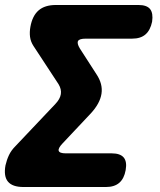

<svg xmlns="http://www.w3.org/2000/svg" viewBox="-22 -750 642 770"><path d="M403 0H72Q28 0 10 -21.5Q-8 -43 0 -87Q5 -109 14 -128Q23 -147 40 -164L200 -333Q219 -353 222 -372.5Q225 -392 213 -412L112 -566Q101 -583 98.5 -602Q96 -621 100 -643Q108 -687 133 -708.5Q158 -730 202 -730H533Q567 -730 580 -713.5Q593 -697 588 -663Q581 -629 561.5 -612Q542 -595 508 -595H322Q296 -595 291 -585.5Q286 -576 298 -556L365 -452Q391 -413 385 -374Q379 -335 342 -295L229 -175Q210 -155 213.5 -145Q217 -135 242 -135H426Q460 -135 474 -118.5Q488 -102 482 -68Q476 -34 456.5 -17Q437 0 403 0Z"/></svg>

Font: Maple Mono NL ExtraBold
Style: Italic
Weight: 800
Italic angle: -10°
Monospace: yes
Designer: subframe7536
Version: Version 7.000